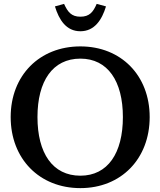

<svg xmlns="http://www.w3.org/2000/svg" viewBox="-20 -954 826 989"><path d="M394 -49C251 -49 173 -165 173 -351C173 -536 251 -652 394 -652C535 -652 613 -536 613 -351C613 -165 535 -49 394 -49ZM35 -351C35 -136 183 15 394 15C604 15 751 -136 751 -351C751 -565 604 -715 394 -715C183 -715 35 -565 35 -351ZM263 -921 310 -934C329 -892 348 -868 394 -868C441 -868 460 -892 478 -934L526 -921C505 -852 467 -793 394 -793C321 -793 284 -852 263 -921Z"/></svg>

Font: LT Superior Serif Semibold
Style: Regular
Weight: 600
Designer: Daniel Lyons
Foundry: LyonsType
Version: Version 2.120;FEAKit 1.0